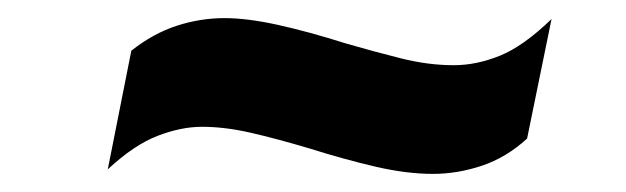

<svg xmlns="http://www.w3.org/2000/svg" viewBox="-20 -457 691 212"><path d="M458 -265Q429 -265 394.5 -273Q360 -281 322 -293Q285 -304 256.5 -310.5Q228 -317 203 -317Q180 -317 154 -307Q128 -297 99 -270L125 -401Q149 -420 175 -428.5Q201 -437 228 -437Q253 -437 287 -429.5Q321 -422 362 -409Q393 -400 423 -392.5Q453 -385 481 -385Q506 -385 532 -395.5Q558 -406 589 -436L562 -304Q539 -283 512 -274Q485 -265 458 -265Z"/></svg>

Font: REM
Style: Bold Italic
Weight: 700
Italic angle: -11°
Designer: Octavio Pardo
Foundry: Ashler Design
Version: Version 1.005;gftools[0.9.28]